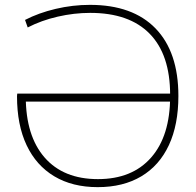

<svg xmlns="http://www.w3.org/2000/svg" viewBox="-20 -760 807 790"><path d="M350 -740Q526 -740 620 -643Q714 -546 714 -365Q714 -247 675 -163Q636 -79 561.5 -34.5Q487 10 382 10Q278 10 203.5 -34.5Q129 -79 89.5 -162.5Q50 -246 50 -364Q50 -367 50.5 -370Q51 -373 51 -375H693V-342H66L86 -363Q86 -201 163.5 -112Q241 -23 383 -23Q524 -23 602 -112Q680 -201 680 -363V-370Q680 -535 596 -621Q512 -707 351 -707Q285 -707 217.5 -691.5Q150 -676 94 -647L83 -678Q139 -707 209 -723.5Q279 -740 350 -740Z"/></svg>

Font: M PLUS 2 ExtraLight
Style: Regular
Weight: 250
Designer: Coji Morishita
Foundry: UNDERFOREST DESIGN
Version: Version 1.001